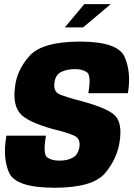

<svg xmlns="http://www.w3.org/2000/svg" viewBox="-20 -876 626 900"><path d="M284 -747.5 375 -856.5H499L369.5 -747.5ZM236.5 4Q54.5 4 23 -65.8Q-8.5 -135.5 10 -240H195.5Q180.5 -154.5 200.8 -138.8Q221 -123 258.5 -123Q295.5 -123 320.8 -136.8Q346 -150.5 352 -185.5Q359 -226 327 -240.5Q295 -255 228 -271Q104.5 -305.5 72.2 -346.5Q40 -387.5 50 -465.5Q57.5 -544.5 117.2 -612.8Q177 -681 355 -681Q533 -681 564.5 -608.5Q596 -536 579.5 -439H394Q408.5 -522 387.8 -537Q367 -552 332 -552Q293.5 -552 267.5 -539Q241.5 -526 236 -493.5Q228 -447 259.2 -433.8Q290.5 -420.5 362 -402Q487.5 -368 520.2 -333.2Q553 -298.5 541.5 -217Q531 -135 473.5 -65.5Q416 4 236.5 4Z"/></svg>

Font: Anybody ExtraBold
Style: Italic
Weight: 800
Italic angle: -10°
Designer: Tyler Finck
Foundry: Etcetera Type Company
Version: Version 1.010; ttfautohint (v1.8.3) -l 8 -r 50 -G 200 -x 14 